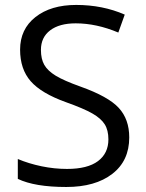

<svg xmlns="http://www.w3.org/2000/svg" viewBox="-20 -744 589 774"><path d="M501 -189.9Q501 -95.7 432.6 -43Q364.3 9.8 247.1 9.8Q120.1 9.8 51.8 -22.9V-103Q95.7 -84.5 147.5 -73.7Q199.2 -63 250 -63Q333 -63 375 -94.5Q417 -126 417 -182.1Q417 -219.2 402.1 -242.9Q387.2 -266.6 352.3 -286.6Q317.4 -306.6 246.1 -332Q146.5 -367.7 103.8 -416.5Q61 -465.3 61 -543.9Q61 -626.5 123 -675.3Q185.1 -724.1 287.1 -724.1Q393.6 -724.1 482.9 -685.1L457 -612.8Q368.7 -649.9 285.2 -649.9Q219.2 -649.9 182.1 -621.6Q145 -593.3 145 -543Q145 -505.9 158.7 -482.2Q172.4 -458.5 204.8 -438.7Q237.3 -418.9 304.2 -395Q416.5 -355 458.7 -309.1Q501 -263.2 501 -189.9Z"/></svg>

Font: f08482100
Style: Regular
Weight: 400
Foundry: Ascender Corporation
Version: Version 1.10